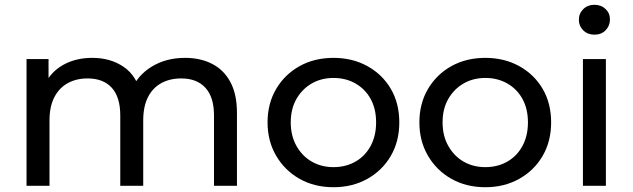

<svg xmlns="http://www.w3.org/2000/svg" viewBox="-20 -777 2646 803"><path d="M754 -535Q818 -535 867 -510Q916 -485 943.5 -434Q971 -383 971 -305V0H875V-294Q875 -371 839 -410Q803 -449 738 -449Q690 -449 654 -429Q618 -409 598.5 -370Q579 -331 579 -273V0H483V-294Q483 -371 447.5 -410Q412 -449 346 -449Q299 -449 263 -429Q227 -409 207 -370Q187 -331 187 -273V0H91V-530H183V-389L168 -425Q193 -477 245 -506Q297 -535 366 -535Q442 -535 497 -497.5Q552 -460 569 -384L530 -400Q554 -461 614 -498Q674 -535 754 -535Z M1375 6Q1295 6 1233 -29Q1171 -64 1135 -125.5Q1099 -187 1099 -265Q1099 -344 1135 -405Q1171 -466 1233 -500.5Q1295 -535 1375 -535Q1454 -535 1516.5 -500.5Q1579 -466 1614.5 -405.5Q1650 -345 1650 -265Q1650 -186 1614.5 -125Q1579 -64 1516.5 -29Q1454 6 1375 6ZM1375 -78Q1426 -78 1466.5 -101Q1507 -124 1530 -166.5Q1553 -209 1553 -265Q1553 -322 1530 -363.5Q1507 -405 1466.5 -428Q1426 -451 1375 -451Q1324 -451 1284 -428Q1244 -405 1220 -363.5Q1196 -322 1196 -265Q1196 -209 1220 -166.5Q1244 -124 1284 -101Q1324 -78 1375 -78Z M2010 6Q1930 6 1868 -29Q1806 -64 1770 -125.5Q1734 -187 1734 -265Q1734 -344 1770 -405Q1806 -466 1868 -500.5Q1930 -535 2010 -535Q2089 -535 2151.5 -500.5Q2214 -466 2249.5 -405.5Q2285 -345 2285 -265Q2285 -186 2249.5 -125Q2214 -64 2151.5 -29Q2089 6 2010 6ZM2010 -78Q2061 -78 2101.5 -101Q2142 -124 2165 -166.5Q2188 -209 2188 -265Q2188 -322 2165 -363.5Q2142 -405 2101.5 -428Q2061 -451 2010 -451Q1959 -451 1919 -428Q1879 -405 1855 -363.5Q1831 -322 1831 -265Q1831 -209 1855 -166.5Q1879 -124 1919 -101Q1959 -78 2010 -78Z M2418 0V-530H2514V0ZM2466 -632Q2438 -632 2419.5 -650Q2401 -668 2401 -694Q2401 -721 2419.5 -739Q2438 -757 2466 -757Q2494 -757 2512.5 -739.5Q2531 -722 2531 -696Q2531 -669 2513 -650.5Q2495 -632 2466 -632Z"/></svg>

Font: MOST Montserrat Medium
Style: Regular
Weight: 500
Designer: Julieta Ulanovsky
Foundry: Julieta Ulanovsky
Version: Version 8.000;March 11, 2024;FontCreator 15.0.0.2926 64-bit